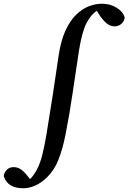

<svg xmlns="http://www.w3.org/2000/svg" viewBox="-188 -763 687 1027"><path d="M-63 244Q-148 244 -168 179Q-165 158 -151 144.5Q-137 131 -115 131Q-92 131 -74 144.5Q-56 158 -40 179L-27 195Q-18 186 -9 173.5Q0 161 9 145Q26 113 37.5 68.5Q49 24 60 -41Q78 -149 94 -253.5Q110 -358 126 -468Q138 -547 162.5 -600Q187 -653 219.5 -684.5Q252 -716 287.5 -729.5Q323 -743 357 -743Q402 -743 437 -721Q472 -699 479 -668Q475 -646 459.5 -634Q444 -622 426 -622Q404 -622 386.5 -635Q369 -648 349 -675L330 -705Q299 -686 275 -640Q251 -594 235 -496Q218 -387 201.5 -272Q185 -157 162 -41Q147 35 124.5 91.5Q102 148 63 186Q32 216 -0.5 230Q-33 244 -63 244Z"/></svg>

Font: Source Serif 4 Semibold
Style: Italic
Weight: 600
Italic angle: -12°
Designer: Frank Grießhammer
Foundry: Adobe
Version: Version 4.005;hotconv 1.1.0;makeotfexe 2.6.0